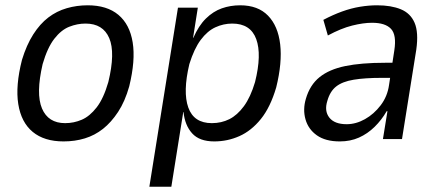

<svg xmlns="http://www.w3.org/2000/svg" viewBox="-20 -525 1657 725"><path d="M220 9Q147 9 103.5 -27Q60 -63 49 -132Q38 -201 63 -299Q80 -355 105.5 -395Q131 -435 162.5 -459Q194 -483 232 -494Q270 -505 311 -505Q384 -505 427 -469Q470 -433 481 -365Q492 -297 468 -199Q452 -142 426 -102.5Q400 -63 369 -38.5Q338 -14 300.5 -2.5Q263 9 220 9ZM226 -60Q259 -60 289 -73Q319 -86 345 -119.5Q371 -153 389 -215Q416 -326 392.5 -381Q369 -436 303 -436Q272 -436 241.5 -424Q211 -412 185 -378.5Q159 -345 141 -283Q115 -171 138.5 -115.5Q162 -60 226 -60Z M544 180 652 -496H727L709 -382H710Q730 -428 757.5 -455Q785 -482 817.5 -493.5Q850 -505 887 -505Q954 -505 992 -466Q1030 -427 1038 -357.5Q1046 -288 1023 -195Q1001 -120 965 -75.5Q929 -31 884 -11Q839 9 789 9Q733 9 705.5 -21.5Q678 -52 673 -102H672L627 180ZM780 -60Q816 -60 846 -75Q876 -90 901 -124Q926 -158 943 -215Q969 -319 947.5 -377.5Q926 -436 857 -436Q824 -436 793.5 -422Q763 -408 738 -374.5Q713 -341 695 -283Q670 -178 691 -119Q712 -60 780 -60Z M1263 9Q1209 9 1176.5 -14Q1144 -37 1133.5 -74.5Q1123 -112 1135 -152Q1150 -204 1186.5 -233.5Q1223 -263 1283.5 -275.5Q1344 -288 1434 -288H1476L1468 -231H1421Q1358 -231 1315.5 -224Q1273 -217 1249.5 -198.5Q1226 -180 1216 -144Q1204 -106 1223.5 -81Q1243 -56 1289 -56Q1324 -56 1358 -75Q1392 -94 1417.5 -127.5Q1443 -161 1449 -204L1469 -335Q1478 -393 1456.5 -416Q1435 -439 1385 -439Q1352 -439 1310 -428.5Q1268 -418 1218 -391L1201 -450Q1237 -469 1271.5 -481.5Q1306 -494 1339.5 -499.5Q1373 -505 1404 -505Q1457 -505 1493.5 -490Q1530 -475 1545.5 -439Q1561 -403 1552 -338L1498 0H1426L1443 -105H1440Q1421 -72 1394.5 -46Q1368 -20 1335.5 -5.5Q1303 9 1263 9Z"/></svg>

Font: Nunito Sans 7pt Condensed
Style: Italic
Weight: 400
Width: 3
Italic angle: -9°
Designer: Vernon Adams
Foundry: Vernon Adams
Version: Version 3.101;gftools[0.9.27]